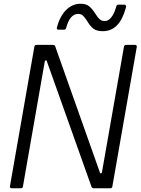

<svg xmlns="http://www.w3.org/2000/svg" viewBox="-20 -1002 748 1022"><path d="M102 -9Q101 0 91 0H42Q37 0 34.5 -3Q32 -6 33 -11L163 -754Q165 -763 174 -763H262Q271 -763 274 -755L511 -86Q512 -79 517 -79Q521 -79 523 -87L640 -754Q642 -763 651 -763H699Q704 -763 706.5 -760Q709 -757 708 -752L578 -9Q577 0 567 0H479Q470 0 467 -8L230 -674Q229 -681 224 -681Q220 -681 218 -673ZM444 -890Q431 -910 421.5 -919Q412 -928 396 -928Q352 -928 332 -853Q330 -844 321 -844H291Q280 -844 283 -855Q298 -915 331.5 -948.5Q365 -982 409 -982Q438 -982 454.5 -968.5Q471 -955 487 -930Q499 -910 510 -900Q521 -890 538 -890Q557 -890 573 -910.5Q589 -931 599 -968Q601 -977 610 -977H643Q648 -977 650 -972.5Q652 -968 650 -961Q633 -898 602.5 -867Q572 -836 527 -836Q494 -836 476.5 -850Q459 -864 444 -890Z"/></svg>

Font: Open Sauce Two Light Italic
Style: Regular
Weight: 300
Italic angle: -10°
Designer: Alfredo Marco Pradil
Foundry: Creative Sauce Fz LLC
Version: Version 1.477